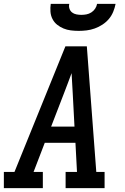

<svg xmlns="http://www.w3.org/2000/svg" viewBox="-29 -975 649 995"><path d="M-9 0V-84H46L310 -735H421L470 -84H513V0H311V-84H370L362 -235H203L145 -84H193V0ZM236 -319H357L348 -490Q346 -516 345 -542.5Q344 -569 342 -596Q332 -569 322 -542.5Q312 -516 302 -490ZM379 -815Q358 -815 338 -817.5Q318 -820 300 -827.5Q282 -835 267 -847Q252 -859 243 -876.5Q234 -894 232.5 -914.5Q231 -935 234 -955H330Q327 -942 331 -930Q335 -918 344.5 -910.5Q354 -903 367 -900.5Q380 -898 392 -898Q406 -898 419 -900.5Q432 -903 444 -910.5Q456 -918 464 -930Q472 -942 474 -955H570Q566 -934 557.5 -913.5Q549 -893 535 -876.5Q521 -860 502 -847.5Q483 -835 462 -827.5Q441 -820 420 -817.5Q399 -815 379 -815Z"/></svg>

Font: Iosevka Slab MdExObl
Style: Regular
Weight: 500
Width: 7
Italic angle: -9°
Monospace: yes
Designer: Belleve Invis
Foundry: Belleve Invis
Version: Version 11.1.1; ttfautohint (v1.8.3)